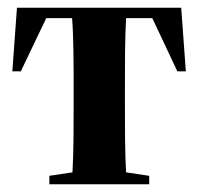

<svg xmlns="http://www.w3.org/2000/svg" viewBox="-20 -478 514 498"><path d="M12 -293H34L100 -431H167C171 -379 171 -307 171 -251V-207C171 -153 171 -82 168 -31L108 -22V0H367V-22L307 -31C304 -82 304 -153 304 -207V-251C304 -307 304 -379 307 -431H375L440 -293H462L450 -458H24Z"/></svg>

Font: Source Serif 4 Display
Style: Bold
Weight: 700
Designer: Frank Grießhammer
Foundry: Adobe Systems Incorporated
Version: Version 4.004;hotconv 1.0.117;makeotfexe 2.5.65602